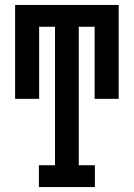

<svg xmlns="http://www.w3.org/2000/svg" viewBox="-20 -755 540 775"><path d="M137 0V-88H202V-647H138V-356H41V-735H459V-356H362V-647H298V-88H363V0Z"/></svg>

Font: Iosevka Curly Slab Semibold
Style: Regular
Weight: 600
Monospace: yes
Designer: Belleve Invis
Foundry: Belleve Invis
Version: Version 22.1.2; ttfautohint (v1.8.4)